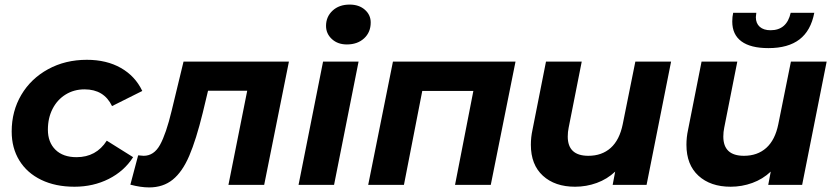

<svg xmlns="http://www.w3.org/2000/svg" viewBox="-20 -807 3649 838"><path d="M31 -233Q31 -322 73 -393Q115 -464 190 -505Q265 -546 359 -546Q445 -546 507.5 -510.5Q570 -475 601 -410L469 -344Q434 -417 349 -417Q303 -417 266.5 -394.5Q230 -372 209.5 -332Q189 -292 189 -241Q189 -186 222 -153.5Q255 -121 314 -121Q400 -121 446 -193L561 -121Q522 -60 454.5 -26Q387 8 305 8Q222 8 160 -22Q98 -52 64.5 -106.5Q31 -161 31 -233Z M1241 -538 1133 0H977L1059 -411H888L865 -315Q836 -197 806 -127Q776 -57 734 -23Q692 11 631 11Q594 11 549 -1L583 -129Q601 -127 607 -127Q652 -127 678.5 -175Q705 -223 729 -323L781 -538Z M1390 -538H1545L1438 0H1283ZM1403 -694Q1403 -734 1431.5 -760.5Q1460 -787 1506 -787Q1547 -787 1572.5 -764.5Q1598 -742 1598 -709Q1598 -666 1569 -639.5Q1540 -613 1494 -613Q1454 -613 1428.5 -636.5Q1403 -660 1403 -694Z M2230 -538 2122 0H1966L2046 -410H1823L1743 0H1587L1695 -538Z M2909 -538 2802 0H2654L2665 -58Q2630 -25 2584.5 -8.5Q2539 8 2490 8Q2402 8 2349.5 -40Q2297 -88 2297 -175Q2297 -208 2304 -240L2363 -538H2519L2462 -250Q2458 -231 2458 -211Q2458 -127 2548 -127Q2607 -127 2645.5 -161.5Q2684 -196 2698 -265L2753 -538Z M3588 -538 3481 0H3333L3344 -58Q3309 -25 3263.5 -8.5Q3218 8 3169 8Q3081 8 3028.5 -40Q2976 -88 2976 -175Q2976 -208 2983 -240L3042 -538H3198L3141 -250Q3137 -231 3137 -211Q3137 -127 3227 -127Q3286 -127 3324.5 -161.5Q3363 -196 3377 -265L3432 -538ZM3176 -713Q3176 -734 3180 -751H3281Q3279 -737 3279 -732Q3279 -705 3296 -690Q3313 -675 3343 -675Q3414 -675 3431 -751H3534Q3519 -673 3469.5 -635Q3420 -597 3334 -597Q3256 -597 3216 -626.5Q3176 -656 3176 -713Z"/></svg>

Font: Montserrat Alternates
Style: Bold Italic
Weight: 700
Italic angle: -11.3°
Designer: Julieta Ulanovsky
Foundry: Julieta Ulanovsky
Version: Version 7.200